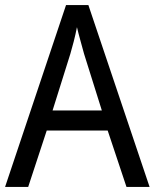

<svg xmlns="http://www.w3.org/2000/svg" viewBox="-20 -736 610 756"><path d="M478 0H569L328 -716H240L0 0H91L164 -222H404ZM311 -524 381 -301H187L257 -524C265 -551 276 -592 283 -629C289 -602 305 -547 311 -524Z"/></svg>

Font: Noto Sans Lao SemiCondensed
Style: Regular
Weight: 400
Width: 4
Designer: Monotype Design Team
Foundry: Monotype Imaging Inc.
Version: Version 2.003